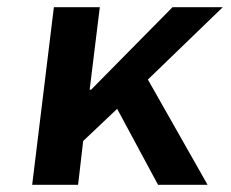

<svg xmlns="http://www.w3.org/2000/svg" viewBox="-20 -511 639 531"><path d="M69 0H196L210 -121L304 -210L417 0H554L389 -291L596 -491H457L232 -263H228L256 -491H129Z"/></svg>

Font: Falling Sky
Style: ExtObl
Weight: 400
Designer: Paul D. Hunt
Foundry: Adobe Systems Incorporated
Version: Version 1.02